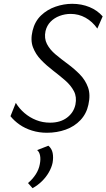

<svg xmlns="http://www.w3.org/2000/svg" viewBox="-20 -687 559 1008"><path d="M226 10Q185 10 148 -1.5Q111 -13 82.5 -33Q54 -53 35 -77L63 -147Q81 -117 108.5 -93.5Q136 -70 170 -56.5Q204 -43 243 -43Q297 -43 332 -69.5Q367 -96 376 -138Q384 -178 368 -208.5Q352 -239 322 -265Q292 -291 258 -317Q224 -343 195.5 -372.5Q167 -402 153 -439Q139 -476 151 -526Q163 -575 195.5 -606Q228 -637 271.5 -652Q315 -667 359 -667Q408 -667 449.5 -650Q491 -633 519 -601L491 -537Q465 -574 429 -594Q393 -614 351 -614Q321 -614 293 -603.5Q265 -593 245.5 -573Q226 -553 219 -524Q211 -486 226.5 -456Q242 -426 272 -401Q302 -376 336 -351Q370 -326 399 -296.5Q428 -267 442 -228.5Q456 -190 444 -137Q434 -90 402.5 -56.5Q371 -23 325 -6.5Q279 10 226 10ZM151 301 127 274Q151 254 167.5 228.5Q184 203 189 175Q194 150 190.5 130.5Q187 111 175 101L234 78Q252 93 256.5 116.5Q261 140 256 168Q251 192 236.5 217.5Q222 243 200 264.5Q178 286 151 301Z"/></svg>

Font: Ysabeau Infant
Style: Italic
Weight: 400
Italic angle: -12°
Designer: Christian Thalmann (Catharsis Fonts)
Version: Version 2.001;gftools[0.9.30]; featfreeze: ss01,ss02,lnum